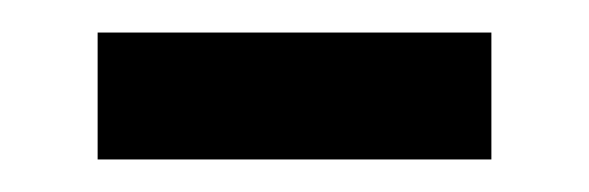

<svg xmlns="http://www.w3.org/2000/svg" viewBox="-20 -327 362 118"><path d="M40 -229V-307H282V-229Z"/></svg>

Font: Noto Sans PhagsPa
Style: Regular
Weight: 400
Designer: Monotype Design Team
Foundry: Monotype Imaging Inc.
Version: Version 2.004; ttfautohint (v1.8.4.7-5d5b)